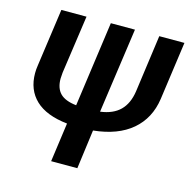

<svg xmlns="http://www.w3.org/2000/svg" viewBox="-102 -791 882 892"><g transform="rotate(15 338.5 -345.5)"><path d="M677 -691 638 -411Q624 -315 556.5 -257.5Q489 -200 372 -188L347 0H221L247 -188Q145 -199 94 -247.5Q43 -296 43 -376Q43 -394 46 -413L85 -691H206L166 -411Q164 -391 164 -382Q164 -336 188 -311.5Q212 -287 266 -281L323 -691H439L381 -281Q442 -289 475.5 -322Q509 -355 518 -415L556 -691Z"/></g></svg>

Font: Fira Sans Condensed Medium
Style: Italic
Weight: 500
Width: 3
Italic angle: -8°
Designer: bBox Type GmbH & Carrois Corporate GbR & Edenspiekermann AG
Foundry: bBox Type GmbH & Carrois Corporate GbR & Edenspiekermann AG
Version: Version 4.301